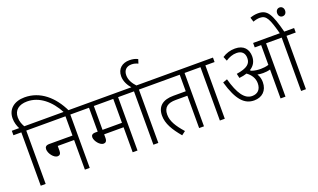

<svg xmlns="http://www.w3.org/2000/svg" viewBox="-89 -1414 3215 1941"><g transform="rotate(-20 1518.5 -443.0)"><path d="M138 -574H237V-622H134C118 -650 103 -684 103 -728C103 -806 158 -848 246 -848C376 -848 487 -757 561 -615H613C533 -784 403 -896 236 -896C123 -896 50 -835 50 -736C50 -691 63 -654 79 -622H0V-574H85V0H138Z M223 -622V-574H560V-367H310C274 -367 262 -351 262 -326C262 -282 308 -221 348 -221C370 -221 384 -235 384 -266V-319H560V0H612V-574H712V-622Z M1126 -574H1225V-622H698V-574H813V-317H788C754 -317 742 -302 742 -282C742 -241 789 -182 828 -182C850 -182 865 -195 865 -230V-269H1074V0H1126ZM1074 -574V-317H865V-574Z M1350 -574H1449V-622H1212V-574H1297V0H1350Z M1292 -615H1346C1302 -662 1279 -705 1279 -753C1279 -805 1309 -839 1365 -839C1391 -839 1412 -833 1435 -822L1449 -866C1425 -879 1396 -886 1360 -886C1284 -886 1227 -843 1227 -761C1227 -705 1256 -654 1292 -615Z M1841 -574H1940V-622H1435V-574H1789V-396H1656C1547 -396 1479 -350 1479 -245C1479 -160 1527 -80 1603 10L1644 -21C1572 -103 1532 -167 1532 -238C1532 -318 1581 -348 1663 -348H1789V0H1841Z M2065 -574H2164V-622H1927V-574H2012V0H2065Z M2553 -217C2553 -250 2545 -280 2528 -307C2548 -303 2569 -301 2588 -301C2614 -301 2641 -304 2665 -311V0H2718V-574H2886V0H2938V-574H3037V-622H2596V-574H2665V-361C2636 -352 2607 -349 2580 -349C2551 -349 2515 -352 2483 -364C2479 -368 2475 -371 2471 -374C2519 -403 2541 -446 2541 -499C2541 -573 2499 -632 2403 -632C2353 -632 2307 -618 2266 -591L2285 -545C2323 -570 2361 -584 2402 -584C2460 -584 2489 -551 2489 -499C2489 -438 2451 -403 2334 -385L2345 -337C2376 -340 2403 -346 2427 -354C2471 -323 2501 -279 2501 -224C2501 -159 2466 -121 2405 -121C2323 -121 2267 -205 2222 -367L2175 -350C2234 -144 2307 -72 2410 -72C2493 -72 2553 -124 2553 -217Z M2885 -615H2933C2878 -825 2847 -887 2744 -887C2714 -887 2684 -881 2658 -871L2673 -823C2696 -832 2722 -838 2746 -838C2817 -838 2839 -786 2885 -615ZM2927 -821C2927 -791 2945 -773 2969 -773C2994 -773 3012 -791 3012 -821C3012 -848 2994 -868 2969 -868C2945 -868 2927 -849 2927 -821Z"/></g></svg>

Font: Noto Sans Devanagari SemiCondensed Light
Style: Regular
Weight: 300
Width: 4
Designer: Jelle Bosma - Monotype Design Team
Foundry: Monotype Imaging Inc.
Version: Version 2.004